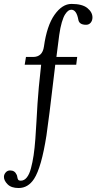

<svg xmlns="http://www.w3.org/2000/svg" viewBox="-35 -718 505 970"><path d="M326.2 -698.2C294.9 -698.2 266.4 -679.9 240.5 -643.3C214.6 -606.7 196.8 -553.2 187 -482.9C182.1 -447.8 163.7 -430.2 131.8 -430.2H96.2L89.8 -391.1H172.9L161.1 -277.8C158.9 -255.4 156.7 -227.7 154.5 -194.8C152.4 -161.9 150.6 -131.7 149.2 -104C147.7 -76.3 145.8 -47 143.6 -15.9C141.3 15.2 138.3 42.7 134.8 66.7C131.2 90.6 126.7 112.5 121.3 132.6C116 152.6 109 168 100.3 178.7C91.7 189.5 81.5 194.8 69.8 194.8C63.6 194.8 59.4 193.3 57.1 190.2C54.9 187.1 53.3 182.6 52.5 176.8C51.7 170.9 50.5 166.7 48.8 164.1C42.6 150.1 31.7 143.1 16.1 143.1C7 143.1 -0.5 146.5 -6.3 153.3C-12.2 160.2 -15.1 167.6 -15.1 175.8C-15.1 188.2 -9 200.6 3.4 213.1C15.8 225.7 34.3 231.9 59.1 231.9C91 231.9 117 216.5 137.2 185.5C161.9 147.5 182.8 74.4 199.7 -33.7C206.5 -77.6 220.7 -191.1 242.2 -374L244.1 -391.1H350.1L355 -430.2H250L264.2 -541C267.7 -566.1 272.1 -587.5 277.3 -605.2C282.6 -623 288 -636.2 293.7 -645C299.4 -653.8 304.8 -660 309.8 -663.6C314.9 -667.2 320 -668.9 325.2 -668.9C342.8 -668.9 354.7 -652 360.8 -618.2C363.8 -601.2 376.8 -592.8 399.9 -592.8C409.7 -592.8 417.5 -596.4 423.3 -603.5C429.2 -610.7 432.1 -619.5 432.1 -629.9C432.1 -647.5 423.6 -663.2 406.5 -677.2C389.4 -691.2 362.6 -698.2 326.2 -698.2Z"/></svg>

Font: Linux Biolinum G
Style: Bold
Weight: 700
Designer: Philipp H. Poll
Foundry: Philipp H. Poll
Version: Version 1.1.0